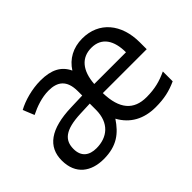

<svg xmlns="http://www.w3.org/2000/svg" viewBox="-98 -798 1061 1061"><g transform="rotate(-45 432.0 -268.0)"><path d="M603 -546C531 -546 474 -514 439 -459C411 -519 358 -545 275 -545C209 -545 138 -525 91 -499L118 -433C162 -455 215 -474 268 -474C336 -474 380 -444 380 -357V-323L290 -320C125 -315 46 -256 46 -149C46 -40 119 10 216 10C319 10 373 -34 419 -103C460 -28 530 10 622 10C689 10 736 -1 789 -25V-102C738 -78 691 -65 625 -65C526 -65 473 -124 470 -252H813V-306C813 -449 733 -546 603 -546ZM602 -474C683 -474 720 -413 720 -321H472C479 -420 525 -474 602 -474ZM303 -259 378 -262V-214C378 -110 314 -61 230 -61C174 -61 137 -88 137 -148C137 -216 178 -254 303 -259Z"/></g></svg>

Font: Noto Sans Buginese
Style: Regular
Weight: 400
Designer: Monotype Design Team
Foundry: Monotype Imaging Inc.
Version: Version 2.002